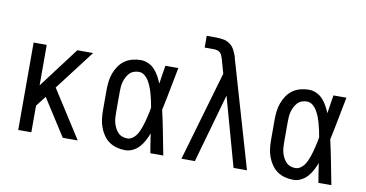

<svg xmlns="http://www.w3.org/2000/svg" viewBox="-72 -926 2145 1125"><g transform="rotate(10 1000.0 -363.5)"><path d="M84 0V-520H162V-279L344 -520H438L257 -283L438 0H349L209 -219L162 -158V0Z M721 8Q696 8 671 1.5Q646 -5 625.5 -19.5Q605 -34 590.5 -55.5Q576 -77 567.5 -100.5Q559 -124 556 -149.5Q553 -175 553 -200V-320Q553 -345 556 -370.5Q559 -396 567.5 -419.5Q576 -443 590.5 -464.5Q605 -486 625.5 -500.5Q646 -515 671 -521.5Q696 -528 721 -528Q744 -528 766 -518Q788 -508 804 -490.5Q820 -473 831 -452.5Q842 -432 851 -411Q855 -438 859 -465.5Q863 -493 868 -520H945Q932 -456 920 -391.5Q908 -327 894 -263Q909 -198 921.5 -132Q934 -66 947 0H870Q865 -29 860.5 -57.5Q856 -86 852 -115Q843 -92 832 -71Q821 -50 805 -32Q789 -14 767 -3Q745 8 721 8ZM721 -62Q736 -62 749.5 -70.5Q763 -79 772 -91Q781 -103 787.5 -117Q794 -131 799 -145.5Q804 -160 808 -174.5Q812 -189 815.5 -204Q819 -219 822.5 -234Q826 -249 828 -264Q825 -283 820.5 -302.5Q816 -322 811 -341Q806 -360 799 -378.5Q792 -397 782 -414.5Q772 -432 756.5 -445Q741 -458 721 -458Q706 -458 691 -452.5Q676 -447 665.5 -435.5Q655 -424 648 -410Q641 -396 637 -381Q633 -366 632 -350.5Q631 -335 631 -320V-200Q631 -185 632 -169.5Q633 -154 637 -139Q641 -124 648 -110Q655 -96 665.5 -84.5Q676 -73 691 -67.5Q706 -62 721 -62Z M1055 0 1210 -533 1187 -614Q1184 -625 1180 -635Q1176 -645 1168.5 -652.5Q1161 -660 1150 -662.5Q1139 -665 1129 -665H1076V-735H1129Q1151 -735 1173 -731.5Q1195 -728 1213 -715.5Q1231 -703 1241.5 -683.5Q1252 -664 1259 -643Q1259 -640 1260 -638Q1261 -636 1261 -633L1445 0H1365L1251 -410L1135 0Z M1721 8Q1696 8 1671 1.5Q1646 -5 1625.5 -19.5Q1605 -34 1590.5 -55.5Q1576 -77 1567.5 -100.5Q1559 -124 1556 -149.5Q1553 -175 1553 -200V-320Q1553 -345 1556 -370.5Q1559 -396 1567.5 -419.5Q1576 -443 1590.5 -464.5Q1605 -486 1625.5 -500.5Q1646 -515 1671 -521.5Q1696 -528 1721 -528Q1744 -528 1766 -518Q1788 -508 1804 -490.5Q1820 -473 1831 -452.5Q1842 -432 1851 -411Q1855 -438 1859 -465.5Q1863 -493 1868 -520H1945Q1932 -456 1920 -391.5Q1908 -327 1894 -263Q1909 -198 1921.5 -132Q1934 -66 1947 0H1870Q1865 -29 1860.5 -57.5Q1856 -86 1852 -115Q1843 -92 1832 -71Q1821 -50 1805 -32Q1789 -14 1767 -3Q1745 8 1721 8ZM1721 -62Q1736 -62 1749.5 -70.5Q1763 -79 1772 -91Q1781 -103 1787.5 -117Q1794 -131 1799 -145.5Q1804 -160 1808 -174.5Q1812 -189 1815.5 -204Q1819 -219 1822.5 -234Q1826 -249 1828 -264Q1825 -283 1820.5 -302.5Q1816 -322 1811 -341Q1806 -360 1799 -378.5Q1792 -397 1782 -414.5Q1772 -432 1756.5 -445Q1741 -458 1721 -458Q1706 -458 1691 -452.5Q1676 -447 1665.5 -435.5Q1655 -424 1648 -410Q1641 -396 1637 -381Q1633 -366 1632 -350.5Q1631 -335 1631 -320V-200Q1631 -185 1632 -169.5Q1633 -154 1637 -139Q1641 -124 1648 -110Q1655 -96 1665.5 -84.5Q1676 -73 1691 -67.5Q1706 -62 1721 -62Z"/></g></svg>

Font: Iosevka Gothic
Style: Regular
Weight: 400
Monospace: yes
Designer: Belleve Invis
Foundry: Belleve Invis
Version: Version 15.5.1; ttfautohint (v1.8.4)